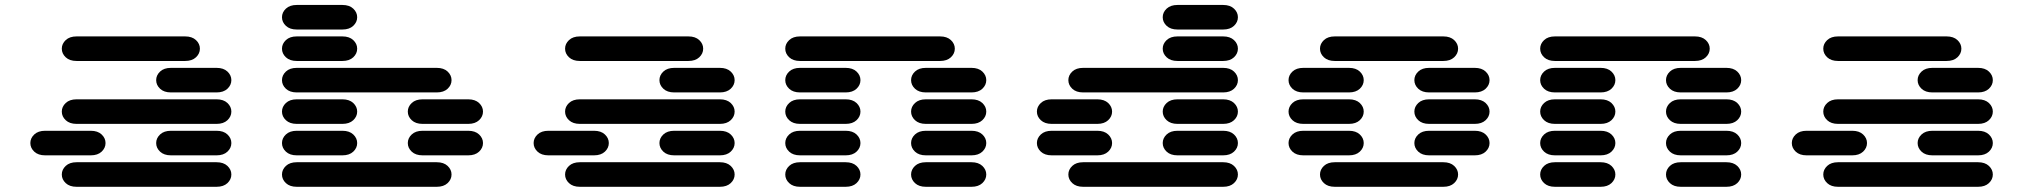

<svg xmlns="http://www.w3.org/2000/svg" viewBox="-20 -756 8040 763"><path d="M284.2 -13.7H840.8Q868.2 -13.7 883.8 -28.3Q899.4 -43 899.4 -62.5Q899.4 -82 883.8 -96.7Q868.2 -111.3 840.8 -111.3H284.2Q256.8 -111.3 241.2 -96.7Q225.6 -82 225.6 -62.5Q225.6 -43 241.2 -28.3Q256.8 -13.7 284.2 -13.7ZM159.2 -138.7H340.8Q368.2 -138.7 383.8 -153.3Q399.4 -168 399.4 -187.5Q399.4 -207 383.8 -221.7Q368.2 -236.3 340.8 -236.3H159.2Q131.8 -236.3 116.2 -221.7Q100.6 -207 100.6 -187.5Q100.6 -168 116.2 -153.3Q131.8 -138.7 159.2 -138.7ZM659.2 -138.7H840.8Q868.2 -138.7 883.8 -153.3Q899.4 -168 899.4 -187.5Q899.4 -207 883.8 -221.7Q868.2 -236.3 840.8 -236.3H659.2Q631.8 -236.3 616.2 -221.7Q600.6 -207 600.6 -187.5Q600.6 -168 616.2 -153.3Q631.8 -138.7 659.2 -138.7ZM284.2 -263.7H840.8Q868.2 -263.7 883.8 -278.3Q899.4 -293 899.4 -312.5Q899.4 -332 883.8 -346.7Q868.2 -361.3 840.8 -361.3H284.2Q256.8 -361.3 241.2 -346.7Q225.6 -332 225.6 -312.5Q225.6 -293 241.2 -278.3Q256.8 -263.7 284.2 -263.7ZM659.2 -388.7H840.8Q868.2 -388.7 883.8 -403.3Q899.4 -418 899.4 -437.5Q899.4 -457 883.8 -471.7Q868.2 -486.3 840.8 -486.3H659.2Q631.8 -486.3 616.2 -471.7Q600.6 -457 600.6 -437.5Q600.6 -418 616.2 -403.3Q631.8 -388.7 659.2 -388.7ZM284.2 -513.7H715.8Q743.2 -513.7 758.8 -528.3Q774.4 -543 774.4 -562.5Q774.4 -582 758.8 -596.7Q743.2 -611.3 715.8 -611.3H284.2Q256.8 -611.3 241.2 -596.7Q225.6 -582 225.6 -562.5Q225.6 -543 241.2 -528.3Q256.8 -513.7 284.2 -513.7Z M1159.2 -13.7H1715.8Q1743.2 -13.7 1758.8 -28.3Q1774.4 -43 1774.4 -62.5Q1774.4 -82 1758.8 -96.7Q1743.2 -111.3 1715.8 -111.3H1159.2Q1131.8 -111.3 1116.2 -96.7Q1100.6 -82 1100.6 -62.5Q1100.6 -43 1116.2 -28.3Q1131.8 -13.7 1159.2 -13.7ZM1159.2 -138.7H1340.8Q1368.2 -138.7 1383.8 -153.3Q1399.4 -168 1399.4 -187.5Q1399.4 -207 1383.8 -221.7Q1368.2 -236.3 1340.8 -236.3H1159.2Q1131.8 -236.3 1116.2 -221.7Q1100.6 -207 1100.6 -187.5Q1100.6 -168 1116.2 -153.3Q1131.8 -138.7 1159.2 -138.7ZM1659.2 -138.7H1840.8Q1868.2 -138.7 1883.8 -153.3Q1899.4 -168 1899.4 -187.5Q1899.4 -207 1883.8 -221.7Q1868.2 -236.3 1840.8 -236.3H1659.2Q1631.8 -236.3 1616.2 -221.7Q1600.6 -207 1600.6 -187.5Q1600.6 -168 1616.2 -153.3Q1631.8 -138.7 1659.2 -138.7ZM1159.2 -263.7H1340.8Q1368.2 -263.7 1383.8 -278.3Q1399.4 -293 1399.4 -312.5Q1399.4 -332 1383.8 -346.7Q1368.2 -361.3 1340.8 -361.3H1159.2Q1131.8 -361.3 1116.2 -346.7Q1100.6 -332 1100.6 -312.5Q1100.6 -293 1116.2 -278.3Q1131.8 -263.7 1159.2 -263.7ZM1659.2 -263.7H1840.8Q1868.2 -263.7 1883.8 -278.3Q1899.4 -293 1899.4 -312.5Q1899.4 -332 1883.8 -346.7Q1868.2 -361.3 1840.8 -361.3H1659.2Q1631.8 -361.3 1616.2 -346.7Q1600.6 -332 1600.6 -312.5Q1600.6 -293 1616.2 -278.3Q1631.8 -263.7 1659.2 -263.7ZM1159.2 -388.7H1715.8Q1743.2 -388.7 1758.8 -403.3Q1774.4 -418 1774.4 -437.5Q1774.4 -457 1758.8 -471.7Q1743.2 -486.3 1715.8 -486.3H1159.2Q1131.8 -486.3 1116.2 -471.7Q1100.6 -457 1100.6 -437.5Q1100.6 -418 1116.2 -403.3Q1131.8 -388.7 1159.2 -388.7ZM1159.2 -513.7H1340.8Q1368.2 -513.7 1383.8 -528.3Q1399.4 -543 1399.4 -562.5Q1399.4 -582 1383.8 -596.7Q1368.2 -611.3 1340.8 -611.3H1159.2Q1131.8 -611.3 1116.2 -596.7Q1100.6 -582 1100.6 -562.5Q1100.6 -543 1116.2 -528.3Q1131.8 -513.7 1159.2 -513.7ZM1159.2 -638.7H1340.8Q1368.2 -638.7 1383.8 -653.3Q1399.4 -668 1399.4 -687.5Q1399.4 -707 1383.8 -721.7Q1368.2 -736.3 1340.8 -736.3H1159.2Q1131.8 -736.3 1116.2 -721.7Q1100.6 -707 1100.6 -687.5Q1100.6 -668 1116.2 -653.3Q1131.8 -638.7 1159.2 -638.7Z M2284.2 -13.7H2840.8Q2868.2 -13.7 2883.8 -28.3Q2899.4 -43 2899.4 -62.5Q2899.4 -82 2883.8 -96.7Q2868.2 -111.3 2840.8 -111.3H2284.2Q2256.8 -111.3 2241.2 -96.7Q2225.6 -82 2225.6 -62.5Q2225.6 -43 2241.2 -28.3Q2256.8 -13.7 2284.2 -13.7ZM2159.2 -138.7H2340.8Q2368.2 -138.7 2383.8 -153.3Q2399.4 -168 2399.4 -187.5Q2399.4 -207 2383.8 -221.7Q2368.2 -236.3 2340.8 -236.3H2159.2Q2131.8 -236.3 2116.2 -221.7Q2100.6 -207 2100.6 -187.5Q2100.6 -168 2116.2 -153.3Q2131.8 -138.7 2159.2 -138.7ZM2659.2 -138.7H2840.8Q2868.2 -138.7 2883.8 -153.3Q2899.4 -168 2899.4 -187.5Q2899.4 -207 2883.8 -221.7Q2868.2 -236.3 2840.8 -236.3H2659.2Q2631.8 -236.3 2616.2 -221.7Q2600.6 -207 2600.6 -187.5Q2600.6 -168 2616.2 -153.3Q2631.8 -138.7 2659.2 -138.7ZM2284.2 -263.7H2840.8Q2868.2 -263.7 2883.8 -278.3Q2899.4 -293 2899.4 -312.5Q2899.4 -332 2883.8 -346.7Q2868.2 -361.3 2840.8 -361.3H2284.2Q2256.8 -361.3 2241.2 -346.7Q2225.6 -332 2225.6 -312.5Q2225.6 -293 2241.2 -278.3Q2256.8 -263.7 2284.2 -263.7ZM2659.2 -388.7H2840.8Q2868.2 -388.7 2883.8 -403.3Q2899.4 -418 2899.4 -437.5Q2899.4 -457 2883.8 -471.7Q2868.2 -486.3 2840.8 -486.3H2659.2Q2631.8 -486.3 2616.2 -471.7Q2600.6 -457 2600.6 -437.5Q2600.6 -418 2616.2 -403.3Q2631.8 -388.7 2659.2 -388.7ZM2284.2 -513.7H2715.8Q2743.2 -513.7 2758.8 -528.3Q2774.4 -543 2774.4 -562.5Q2774.4 -582 2758.8 -596.7Q2743.2 -611.3 2715.8 -611.3H2284.2Q2256.8 -611.3 2241.2 -596.7Q2225.6 -582 2225.6 -562.5Q2225.6 -543 2241.2 -528.3Q2256.8 -513.7 2284.2 -513.7Z M3159.2 -13.7H3340.8Q3368.2 -13.7 3383.8 -28.3Q3399.4 -43 3399.4 -62.5Q3399.4 -82 3383.8 -96.7Q3368.2 -111.3 3340.8 -111.3H3159.2Q3131.8 -111.3 3116.2 -96.7Q3100.6 -82 3100.6 -62.5Q3100.6 -43 3116.2 -28.3Q3131.8 -13.7 3159.2 -13.7ZM3659.2 -13.7H3840.8Q3868.2 -13.7 3883.8 -28.3Q3899.4 -43 3899.4 -62.5Q3899.4 -82 3883.8 -96.7Q3868.2 -111.3 3840.8 -111.3H3659.2Q3631.8 -111.3 3616.2 -96.7Q3600.6 -82 3600.6 -62.5Q3600.6 -43 3616.2 -28.3Q3631.8 -13.7 3659.2 -13.7ZM3159.2 -138.7H3340.8Q3368.2 -138.7 3383.8 -153.3Q3399.4 -168 3399.4 -187.5Q3399.4 -207 3383.8 -221.7Q3368.2 -236.3 3340.8 -236.3H3159.2Q3131.8 -236.3 3116.2 -221.7Q3100.6 -207 3100.6 -187.5Q3100.6 -168 3116.2 -153.3Q3131.8 -138.7 3159.2 -138.7ZM3659.2 -138.7H3840.8Q3868.2 -138.7 3883.8 -153.3Q3899.4 -168 3899.4 -187.5Q3899.4 -207 3883.8 -221.7Q3868.2 -236.3 3840.8 -236.3H3659.2Q3631.8 -236.3 3616.2 -221.7Q3600.6 -207 3600.6 -187.5Q3600.6 -168 3616.2 -153.3Q3631.8 -138.7 3659.2 -138.7ZM3159.2 -263.7H3340.8Q3368.2 -263.7 3383.8 -278.3Q3399.4 -293 3399.4 -312.5Q3399.4 -332 3383.8 -346.7Q3368.2 -361.3 3340.8 -361.3H3159.2Q3131.8 -361.3 3116.2 -346.7Q3100.6 -332 3100.6 -312.5Q3100.6 -293 3116.2 -278.3Q3131.8 -263.7 3159.2 -263.7ZM3659.2 -263.7H3840.8Q3868.2 -263.7 3883.8 -278.3Q3899.4 -293 3899.4 -312.5Q3899.4 -332 3883.8 -346.7Q3868.2 -361.3 3840.8 -361.3H3659.2Q3631.8 -361.3 3616.2 -346.7Q3600.6 -332 3600.6 -312.5Q3600.6 -293 3616.2 -278.3Q3631.8 -263.7 3659.2 -263.7ZM3159.2 -388.7H3340.8Q3368.2 -388.7 3383.8 -403.3Q3399.4 -418 3399.4 -437.5Q3399.4 -457 3383.8 -471.7Q3368.2 -486.3 3340.8 -486.3H3159.2Q3131.8 -486.3 3116.2 -471.7Q3100.6 -457 3100.6 -437.5Q3100.6 -418 3116.2 -403.3Q3131.8 -388.7 3159.2 -388.7ZM3659.2 -388.7H3840.8Q3868.2 -388.7 3883.8 -403.3Q3899.4 -418 3899.4 -437.5Q3899.4 -457 3883.8 -471.7Q3868.2 -486.3 3840.8 -486.3H3659.2Q3631.8 -486.3 3616.2 -471.7Q3600.6 -457 3600.6 -437.5Q3600.6 -418 3616.2 -403.3Q3631.8 -388.7 3659.2 -388.7ZM3159.2 -513.7H3715.8Q3743.2 -513.7 3758.8 -528.3Q3774.4 -543 3774.4 -562.5Q3774.4 -582 3758.8 -596.7Q3743.2 -611.3 3715.8 -611.3H3159.2Q3131.8 -611.3 3116.2 -596.7Q3100.6 -582 3100.6 -562.5Q3100.6 -543 3116.2 -528.3Q3131.8 -513.7 3159.2 -513.7Z M4284.2 -13.7H4840.8Q4868.2 -13.7 4883.8 -28.3Q4899.4 -43 4899.4 -62.5Q4899.4 -82 4883.8 -96.7Q4868.2 -111.3 4840.8 -111.3H4284.2Q4256.8 -111.3 4241.2 -96.7Q4225.6 -82 4225.6 -62.5Q4225.6 -43 4241.2 -28.3Q4256.8 -13.7 4284.2 -13.7ZM4159.2 -138.7H4340.8Q4368.2 -138.7 4383.8 -153.3Q4399.4 -168 4399.4 -187.5Q4399.4 -207 4383.8 -221.7Q4368.2 -236.3 4340.8 -236.3H4159.2Q4131.8 -236.3 4116.2 -221.7Q4100.6 -207 4100.6 -187.5Q4100.6 -168 4116.2 -153.3Q4131.8 -138.7 4159.2 -138.7ZM4659.2 -138.7H4840.8Q4868.2 -138.7 4883.8 -153.3Q4899.4 -168 4899.4 -187.5Q4899.4 -207 4883.8 -221.7Q4868.2 -236.3 4840.8 -236.3H4659.2Q4631.8 -236.3 4616.2 -221.7Q4600.6 -207 4600.6 -187.5Q4600.6 -168 4616.2 -153.3Q4631.8 -138.7 4659.2 -138.7ZM4159.2 -263.7H4340.8Q4368.2 -263.7 4383.8 -278.3Q4399.4 -293 4399.4 -312.5Q4399.4 -332 4383.8 -346.7Q4368.2 -361.3 4340.8 -361.3H4159.2Q4131.8 -361.3 4116.2 -346.7Q4100.6 -332 4100.6 -312.5Q4100.6 -293 4116.2 -278.3Q4131.8 -263.7 4159.2 -263.7ZM4659.2 -263.7H4840.8Q4868.2 -263.7 4883.8 -278.3Q4899.4 -293 4899.4 -312.5Q4899.4 -332 4883.8 -346.7Q4868.2 -361.3 4840.8 -361.3H4659.2Q4631.8 -361.3 4616.2 -346.7Q4600.6 -332 4600.6 -312.5Q4600.6 -293 4616.2 -278.3Q4631.8 -263.7 4659.2 -263.7ZM4284.2 -388.7H4840.8Q4868.2 -388.7 4883.8 -403.3Q4899.4 -418 4899.4 -437.5Q4899.4 -457 4883.8 -471.7Q4868.2 -486.3 4840.8 -486.3H4284.2Q4256.8 -486.3 4241.2 -471.7Q4225.6 -457 4225.6 -437.5Q4225.6 -418 4241.2 -403.3Q4256.8 -388.7 4284.2 -388.7ZM4659.2 -513.7H4840.8Q4868.2 -513.7 4883.8 -528.3Q4899.4 -543 4899.4 -562.5Q4899.4 -582 4883.8 -596.7Q4868.2 -611.3 4840.8 -611.3H4659.2Q4631.8 -611.3 4616.2 -596.7Q4600.6 -582 4600.6 -562.5Q4600.6 -543 4616.2 -528.3Q4631.8 -513.7 4659.2 -513.7ZM4659.2 -638.7H4840.8Q4868.2 -638.7 4883.8 -653.3Q4899.4 -668 4899.4 -687.5Q4899.4 -707 4883.8 -721.7Q4868.2 -736.3 4840.8 -736.3H4659.2Q4631.8 -736.3 4616.2 -721.7Q4600.6 -707 4600.6 -687.5Q4600.6 -668 4616.2 -653.3Q4631.8 -638.7 4659.2 -638.7Z M5284.2 -13.7H5715.8Q5743.2 -13.7 5758.8 -28.3Q5774.4 -43 5774.4 -62.5Q5774.4 -82 5758.8 -96.7Q5743.2 -111.3 5715.8 -111.3H5284.2Q5256.8 -111.3 5241.2 -96.7Q5225.6 -82 5225.6 -62.5Q5225.6 -43 5241.2 -28.3Q5256.8 -13.7 5284.2 -13.7ZM5159.2 -138.7H5340.8Q5368.2 -138.7 5383.8 -153.3Q5399.4 -168 5399.4 -187.5Q5399.4 -207 5383.8 -221.7Q5368.2 -236.3 5340.8 -236.3H5159.2Q5131.8 -236.3 5116.2 -221.7Q5100.6 -207 5100.6 -187.5Q5100.6 -168 5116.2 -153.3Q5131.8 -138.7 5159.2 -138.7ZM5659.2 -138.7H5840.8Q5868.2 -138.7 5883.8 -153.3Q5899.4 -168 5899.4 -187.5Q5899.4 -207 5883.8 -221.7Q5868.2 -236.3 5840.8 -236.3H5659.2Q5631.8 -236.3 5616.2 -221.7Q5600.6 -207 5600.6 -187.5Q5600.6 -168 5616.2 -153.3Q5631.8 -138.7 5659.2 -138.7ZM5159.2 -263.7H5340.8Q5368.2 -263.7 5383.8 -278.3Q5399.4 -293 5399.4 -312.5Q5399.4 -332 5383.8 -346.7Q5368.2 -361.3 5340.8 -361.3H5159.2Q5131.8 -361.3 5116.2 -346.7Q5100.6 -332 5100.6 -312.5Q5100.6 -293 5116.2 -278.3Q5131.8 -263.7 5159.2 -263.7ZM5659.2 -263.7H5840.8Q5868.2 -263.7 5883.8 -278.3Q5899.4 -293 5899.4 -312.5Q5899.4 -332 5883.8 -346.7Q5868.2 -361.3 5840.8 -361.3H5659.2Q5631.8 -361.3 5616.2 -346.7Q5600.6 -332 5600.6 -312.5Q5600.6 -293 5616.2 -278.3Q5631.8 -263.7 5659.2 -263.7ZM5159.2 -388.7H5340.8Q5368.2 -388.7 5383.8 -403.3Q5399.4 -418 5399.4 -437.5Q5399.4 -457 5383.8 -471.7Q5368.2 -486.3 5340.8 -486.3H5159.2Q5131.8 -486.3 5116.2 -471.7Q5100.6 -457 5100.6 -437.5Q5100.6 -418 5116.2 -403.3Q5131.8 -388.7 5159.2 -388.7ZM5659.2 -388.7H5840.8Q5868.2 -388.7 5883.8 -403.3Q5899.4 -418 5899.4 -437.5Q5899.4 -457 5883.8 -471.7Q5868.2 -486.3 5840.8 -486.3H5659.2Q5631.8 -486.3 5616.2 -471.7Q5600.6 -457 5600.6 -437.5Q5600.6 -418 5616.2 -403.3Q5631.8 -388.7 5659.2 -388.7ZM5284.2 -513.7H5715.8Q5743.2 -513.7 5758.8 -528.3Q5774.4 -543 5774.4 -562.5Q5774.4 -582 5758.8 -596.7Q5743.2 -611.3 5715.8 -611.3H5284.2Q5256.8 -611.3 5241.2 -596.7Q5225.6 -582 5225.6 -562.5Q5225.6 -543 5241.2 -528.3Q5256.8 -513.7 5284.2 -513.7Z M6159.2 -13.7H6340.8Q6368.2 -13.7 6383.8 -28.3Q6399.4 -43 6399.4 -62.5Q6399.4 -82 6383.8 -96.7Q6368.2 -111.3 6340.8 -111.3H6159.2Q6131.8 -111.3 6116.2 -96.7Q6100.6 -82 6100.6 -62.5Q6100.6 -43 6116.2 -28.3Q6131.8 -13.7 6159.2 -13.7ZM6659.2 -13.7H6840.8Q6868.2 -13.7 6883.8 -28.3Q6899.4 -43 6899.4 -62.5Q6899.4 -82 6883.8 -96.7Q6868.2 -111.3 6840.8 -111.3H6659.2Q6631.8 -111.3 6616.2 -96.7Q6600.6 -82 6600.6 -62.5Q6600.6 -43 6616.2 -28.3Q6631.8 -13.7 6659.2 -13.7ZM6159.2 -138.7H6340.8Q6368.2 -138.7 6383.8 -153.3Q6399.4 -168 6399.4 -187.5Q6399.4 -207 6383.8 -221.7Q6368.2 -236.3 6340.8 -236.3H6159.2Q6131.8 -236.3 6116.2 -221.7Q6100.6 -207 6100.6 -187.5Q6100.6 -168 6116.2 -153.3Q6131.8 -138.7 6159.2 -138.7ZM6659.2 -138.7H6840.8Q6868.2 -138.7 6883.8 -153.3Q6899.4 -168 6899.4 -187.5Q6899.4 -207 6883.8 -221.7Q6868.2 -236.3 6840.8 -236.3H6659.2Q6631.8 -236.3 6616.2 -221.7Q6600.6 -207 6600.6 -187.5Q6600.6 -168 6616.2 -153.3Q6631.8 -138.7 6659.2 -138.7ZM6159.2 -263.7H6340.8Q6368.2 -263.7 6383.8 -278.3Q6399.4 -293 6399.4 -312.5Q6399.4 -332 6383.8 -346.7Q6368.2 -361.3 6340.8 -361.3H6159.2Q6131.8 -361.3 6116.2 -346.7Q6100.6 -332 6100.6 -312.5Q6100.6 -293 6116.2 -278.3Q6131.8 -263.7 6159.2 -263.7ZM6659.2 -263.7H6840.8Q6868.2 -263.7 6883.8 -278.3Q6899.4 -293 6899.4 -312.5Q6899.4 -332 6883.8 -346.7Q6868.2 -361.3 6840.8 -361.3H6659.2Q6631.8 -361.3 6616.2 -346.7Q6600.6 -332 6600.6 -312.5Q6600.6 -293 6616.2 -278.3Q6631.8 -263.7 6659.2 -263.7ZM6159.2 -388.7H6340.8Q6368.2 -388.7 6383.8 -403.3Q6399.4 -418 6399.4 -437.5Q6399.4 -457 6383.8 -471.7Q6368.2 -486.3 6340.8 -486.3H6159.2Q6131.8 -486.3 6116.2 -471.7Q6100.6 -457 6100.6 -437.5Q6100.6 -418 6116.2 -403.3Q6131.8 -388.7 6159.2 -388.7ZM6659.2 -388.7H6840.8Q6868.2 -388.7 6883.8 -403.3Q6899.4 -418 6899.4 -437.5Q6899.4 -457 6883.8 -471.7Q6868.2 -486.3 6840.8 -486.3H6659.2Q6631.8 -486.3 6616.2 -471.7Q6600.6 -457 6600.6 -437.5Q6600.6 -418 6616.2 -403.3Q6631.8 -388.7 6659.2 -388.7ZM6159.2 -513.7H6715.8Q6743.2 -513.7 6758.8 -528.3Q6774.4 -543 6774.4 -562.5Q6774.4 -582 6758.8 -596.7Q6743.2 -611.3 6715.8 -611.3H6159.2Q6131.8 -611.3 6116.2 -596.7Q6100.6 -582 6100.6 -562.5Q6100.6 -543 6116.2 -528.3Q6131.8 -513.7 6159.2 -513.7Z M7284.2 -13.7H7840.8Q7868.2 -13.7 7883.8 -28.3Q7899.4 -43 7899.4 -62.5Q7899.4 -82 7883.8 -96.7Q7868.2 -111.3 7840.8 -111.3H7284.2Q7256.8 -111.3 7241.2 -96.7Q7225.6 -82 7225.6 -62.5Q7225.6 -43 7241.2 -28.3Q7256.8 -13.7 7284.2 -13.7ZM7159.2 -138.7H7340.8Q7368.2 -138.7 7383.8 -153.3Q7399.4 -168 7399.4 -187.5Q7399.4 -207 7383.8 -221.7Q7368.2 -236.3 7340.8 -236.3H7159.2Q7131.8 -236.3 7116.2 -221.7Q7100.6 -207 7100.6 -187.5Q7100.6 -168 7116.2 -153.3Q7131.8 -138.7 7159.2 -138.7ZM7659.2 -138.7H7840.8Q7868.2 -138.7 7883.8 -153.3Q7899.4 -168 7899.4 -187.5Q7899.4 -207 7883.8 -221.7Q7868.2 -236.3 7840.8 -236.3H7659.2Q7631.8 -236.3 7616.2 -221.7Q7600.6 -207 7600.6 -187.5Q7600.6 -168 7616.2 -153.3Q7631.8 -138.7 7659.2 -138.7ZM7284.2 -263.7H7840.8Q7868.2 -263.7 7883.8 -278.3Q7899.4 -293 7899.4 -312.5Q7899.4 -332 7883.8 -346.7Q7868.2 -361.3 7840.8 -361.3H7284.2Q7256.8 -361.3 7241.2 -346.7Q7225.6 -332 7225.6 -312.5Q7225.6 -293 7241.2 -278.3Q7256.8 -263.7 7284.2 -263.7ZM7659.2 -388.7H7840.8Q7868.2 -388.7 7883.8 -403.3Q7899.4 -418 7899.4 -437.5Q7899.4 -457 7883.8 -471.7Q7868.2 -486.3 7840.8 -486.3H7659.2Q7631.8 -486.3 7616.2 -471.7Q7600.6 -457 7600.6 -437.5Q7600.6 -418 7616.2 -403.3Q7631.8 -388.7 7659.2 -388.7ZM7284.2 -513.7H7715.8Q7743.2 -513.7 7758.8 -528.3Q7774.4 -543 7774.4 -562.5Q7774.4 -582 7758.8 -596.7Q7743.2 -611.3 7715.8 -611.3H7284.2Q7256.8 -611.3 7241.2 -596.7Q7225.6 -582 7225.6 -562.5Q7225.6 -543 7241.2 -528.3Q7256.8 -513.7 7284.2 -513.7Z"/></svg>

Font: Sixtyfour Convergence
Style: Regular
Weight: 400
Designer: Jens Kutilek
Foundry: Jens Kutilek
Version: Version 2.001